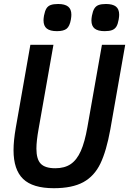

<svg xmlns="http://www.w3.org/2000/svg" viewBox="-20 -956 663 986"><path d="M49.5 -184.5Q49.5 -233.5 61 -299.5L136 -726H254.5L178.5 -295.5Q167 -232 167 -192.5Q167 -138 189.5 -115Q212 -92 264 -92Q311.5 -92 343 -113.2Q374.5 -134.5 395 -180.5Q415.5 -226.5 429 -304L503.5 -726H623L546.5 -291Q526.5 -180.5 495.5 -116Q464.5 -51.5 407.8 -20.5Q351 10.5 256.5 10.5Q148 10.5 98.8 -37Q49.5 -84.5 49.5 -184.5ZM203.5 -852Q203.5 -861 206 -876Q210.5 -899.5 218.2 -912.2Q226 -925 240.2 -930.2Q254.5 -935.5 278.5 -935.5Q313 -935.5 329.8 -922.2Q346.5 -909 346.5 -880.5Q346.5 -870.5 344 -855.5Q338 -821.5 322.5 -808.8Q307 -796 272.5 -796Q237.5 -796 220.5 -809.2Q203.5 -822.5 203.5 -852ZM449.5 -851Q449.5 -860 452 -875Q456.5 -899 464.5 -912Q472.5 -925 486.5 -930.2Q500.5 -935.5 524 -935.5Q558.5 -935.5 575.2 -922.5Q592 -909.5 592 -880.5Q592 -871 589.5 -856Q585.5 -832.5 577.8 -819.8Q570 -807 555.8 -801.5Q541.5 -796 517.5 -796Q483 -796 466.2 -809.2Q449.5 -822.5 449.5 -851Z"/></svg>

Font: JuliaMono SemiBoldItalic
Style: Regular
Weight: 600
Italic angle: -9°
Monospace: yes
Designer: cormullion
Foundry: corm
Version: Version 0.049; ttfautohint (v1.8.4)